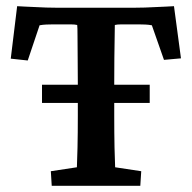

<svg xmlns="http://www.w3.org/2000/svg" viewBox="-20 -598 617 618"><path d="M540 -578.1 562.5 -410.2 507.8 -405.3 468.8 -516.6Q458 -518.6 447.8 -519Q437.5 -519.5 426.8 -519.5H392.6Q383.8 -519.5 370.6 -519.5Q357.4 -519.5 349.6 -517.6Q349.6 -510.7 349.1 -481.4Q348.6 -452.1 348.1 -411.6Q347.7 -371.1 347.7 -330.1V-225.6Q347.7 -168.9 348.6 -124Q349.6 -79.1 350.6 -59.6L434.6 -46.9L431.6 0H146.5L143.6 -46.9L227.5 -59.6Q228.5 -79.1 229.5 -124Q230.5 -168.9 230.5 -225.6V-330.1Q230.5 -371.1 230 -411.6Q229.5 -452.1 229.5 -481.4Q229.5 -510.7 228.5 -517.6Q220.7 -519.5 208 -519.5Q195.3 -519.5 185.5 -519.5H150.4Q139.6 -519.5 128.9 -519Q118.2 -518.6 107.4 -516.6L69.3 -403.3L14.6 -409.2L35.2 -578.1Q45.9 -577.1 61.5 -576.7Q77.1 -576.2 94.7 -575.2Q112.3 -574.2 128.9 -573.7Q145.5 -573.2 158.2 -573.2H417Q429.7 -573.2 446.3 -573.7Q462.9 -574.2 480.5 -575.2Q498 -576.2 513.7 -576.7Q529.3 -577.1 540 -578.1ZM115.2 -266.6V-325.2H461.9V-266.6Z"/></svg>

Font: Crimson Pro SemiBold
Style: Regular
Weight: 600
Designer: Jacques Le Bailly
Foundry: Baron von Fonthausen
Version: Version 1.003